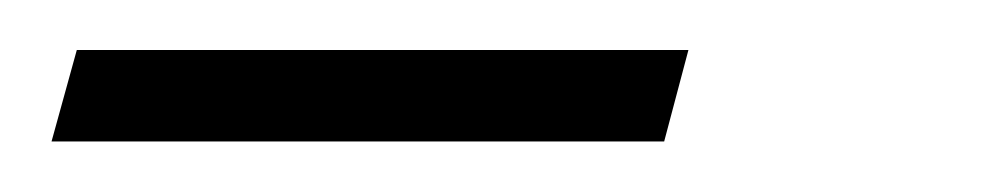

<svg xmlns="http://www.w3.org/2000/svg" viewBox="-57 -55 394 76"><path d="M-26.6 -35.2H215.5L205.9 1H-36.6Z"/></svg>

Font: Emberly Black
Style: Italic
Weight: 900
Italic angle: -12°
Designer: Rajesh Rajput
Foundry: Rajesh Rajput
Version: Version 1.000